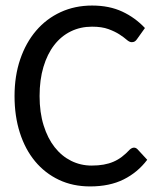

<svg xmlns="http://www.w3.org/2000/svg" viewBox="-20 -669 573 696"><path d="M465.8 -133.8Q472.7 -133.8 478.5 -127.9L513.7 -89.8Q479 -43.9 428.2 -18.6Q377.4 6.8 306.6 6.8Q244.1 6.8 193.6 -17.1Q143.1 -41 107.2 -84.2Q71.3 -127.4 52 -187.7Q32.7 -248 32.7 -320.8Q32.7 -393.6 53.2 -453.9Q73.7 -514.2 110.8 -557.6Q147.9 -601.1 199.7 -625Q251.5 -648.9 314 -648.9Q376 -648.9 423.1 -627Q470.2 -605 505.4 -567.4L476.1 -526.4Q473.1 -522 468.8 -519Q464.4 -516.1 457.5 -516.1Q449.2 -516.1 439.2 -524.9Q429.2 -533.7 413.1 -544.2Q397 -554.7 373 -563.5Q349.1 -572.3 313.5 -572.3Q271.5 -572.3 236.6 -555.2Q201.7 -538.1 176.5 -505.6Q151.4 -473.1 137.5 -426.5Q123.5 -379.9 123.5 -320.8Q123.5 -261.2 138.2 -214.4Q152.8 -167.5 178.2 -135.3Q203.6 -103 238 -85.9Q272.5 -68.8 312 -68.8Q336.4 -68.8 355.7 -72.3Q375 -75.7 391.4 -82.8Q407.7 -89.8 422.1 -100.8Q436.5 -111.8 450.7 -127Q458.5 -133.8 465.8 -133.8Z"/></svg>

Font: Carlito
Style: Regular
Weight: 400
Designer: Lukasz Dziedzic
Foundry: tyPoland Lukasz Dziedzic
Version: Version 1.103; Beta1; all basic design good, some composites